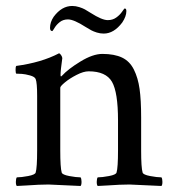

<svg xmlns="http://www.w3.org/2000/svg" viewBox="-20 -618 572 641"><path d="M34.2 -372.1Q32.2 -374 32 -384Q31.7 -394 34.2 -397.9Q118.2 -409.2 176.8 -439.9Q180.2 -439.9 184.1 -433.8Q188 -427.7 188 -423.8Q182.1 -382.8 182.1 -367.2Q182.1 -362.8 184.1 -362.8Q184.6 -362.8 187 -365.2Q207 -387.2 248.5 -412.6Q290 -438 321.8 -438Q361.8 -438 387.5 -425.8Q413.1 -413.6 427 -385.7Q440.9 -357.9 446 -321Q451.2 -284.2 451.2 -226.1V-116.2Q451.2 -58.1 456.1 -42Q458 -34.7 481.2 -30.3Q504.4 -25.9 519 -25.9Q522 -22 522.2 -11.5Q522.5 -1 519 2.9Q416.5 -2 412.1 -2Q394.5 -2 378.4 -1.2Q362.3 -0.5 341.3 1Q320.3 2.4 306.2 2.9Q302.7 -1 303 -11.5Q303.2 -22 306.2 -25.9Q320.8 -25.9 344 -30.3Q367.2 -34.7 369.1 -42Q374 -58.1 374 -116.2V-215.8Q374 -310.1 353.8 -345Q333.5 -379.9 275.9 -379.9Q258.8 -379.9 235.6 -367.9Q212.4 -356 196.8 -343Q181.2 -330.1 181.2 -325.2V-116.2Q181.2 -58.1 186 -42Q188 -34.7 211.2 -30.3Q234.4 -25.9 249 -25.9Q252 -22 252.2 -11.5Q252.4 -1 249 2.9Q146.5 -2 142.1 -2Q124.5 -2 108.4 -1.2Q92.3 -0.5 71.3 1Q50.3 2.4 36.1 2.9Q32.7 -1 33 -11.5Q33.2 -22 36.1 -25.9Q50.8 -25.9 74 -30.3Q97.2 -34.7 99.1 -42Q104 -58.1 104 -116.2V-297.9Q104 -341.8 99.1 -354Q96.2 -361.8 80.1 -366.2Q64 -370.6 53.2 -371.3Q42.5 -372.1 34.2 -372.1ZM147 -524.9Q147 -543.9 159.2 -562Q186 -598.1 221.2 -598.1Q232.9 -598.1 244.9 -594.2Q256.8 -590.3 263.2 -586.7Q269.5 -583 282.2 -575.2Q320.3 -550.8 339.8 -550.8Q356 -550.8 367.9 -559.3Q379.9 -567.9 387.2 -578.4Q394.5 -588.9 396 -589.8Q401.9 -589.8 401.9 -581.1Q401.9 -563.5 388.2 -543Q360.4 -505.9 326.2 -505.9Q314.5 -505.9 303 -509.5Q291.5 -513.2 284.9 -516.8Q278.3 -520.5 266.1 -527.8Q226.6 -553.2 207 -553.2Q190.9 -553.2 179.7 -544.4Q168.5 -535.6 162.4 -525.4Q156.2 -515.1 154.8 -514.2Q147 -514.2 147 -524.9Z"/></svg>

Font: Crimson
Style: Roman
Weight: 400
Version: Version 0.8